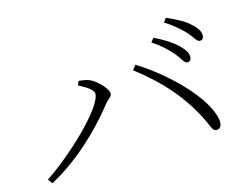

<svg xmlns="http://www.w3.org/2000/svg" viewBox="-86 -849 1173 896"><g transform="rotate(-15 500.0 -400.5)"><path d="M820 -478C832 -478 839 -485 839 -500C839 -520 828 -537 802 -562C780 -583 744 -607 696 -630L681 -611C723 -584 752 -555 774 -530C796 -504 805 -478 820 -478ZM49 -118 65 -96C190 -163 309 -270 402 -388C419 -409 436 -415 436 -431C436 -455 390 -501 359 -515C340 -523 320 -524 307 -526L298 -506C320 -495 367 -470 367 -449C367 -379 167 -195 49 -118ZM871 -138C886 -138 899 -151 894 -182C876 -294 713 -450 582 -530L565 -508C683 -417 772 -319 834 -188C850 -152 852 -138 871 -138ZM902 -560C914 -560 921 -567 921 -582C921 -601 910 -620 883 -643C861 -664 824 -684 776 -705L762 -686C804 -659 830 -636 855 -610C877 -586 887 -560 902 -560Z"/></g></svg>

Font: Source Han Serif TW VF
Style: Regular
Weight: 250
Designer: Ryoko NISHIZUKA 西塚涼子 (kana & ideographs); Frank Grießhammer (Latin, Greek & Cyrillic); Wenlong ZHANG 张文龙 (bopomofo); San
Foundry: Adobe
Version: Version 2.002;hotconv 1.1.0;makeotfexe 2.6.0